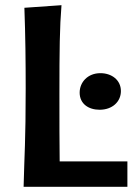

<svg xmlns="http://www.w3.org/2000/svg" viewBox="-20 -720 525 740"><path d="M471 -98H210C209 -169 209 -247 209 -356C209 -528 210 -614 217 -700L74 -690C78 -582 79 -481 79 -379C79 -174 74 -128 71 0H471ZM287 -363C287 -320 321 -297 364 -297C413 -297 446 -328 446 -369C446 -412 410 -438 367 -438C318 -438 287 -403 287 -363Z"/></svg>

Font: CantoraOne
Style: Regular
Weight: 400
Designer: Pablo Impallari, Rodrigo Fuenzalida
Foundry: Pablo Impallari
Version: Version 1.001